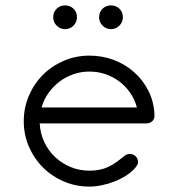

<svg xmlns="http://www.w3.org/2000/svg" viewBox="-20 -691 632 711"><path d="M552 -263Q553 -251 544 -242.5Q535 -234 523 -234H127Q129 -197 144 -165Q159 -133 184 -109.5Q209 -86 241.5 -72.5Q274 -59 311 -59Q332 -59 349 -62.5Q366 -66 381 -73Q396 -80 410 -90Q424 -100 440 -113Q445 -117 449.5 -119Q454 -121 461 -121Q473 -121 482 -112.5Q491 -104 491 -92Q491 -85 488.5 -80.5Q486 -76 482 -71Q468 -54 447.5 -41Q427 -28 404 -19Q381 -10 357 -5Q333 0 311 0Q261 0 216.5 -19Q172 -38 139 -71Q106 -104 87 -148Q68 -192 68 -242Q68 -292 87 -336.5Q106 -381 139 -414Q172 -447 216.5 -466Q261 -485 311 -485Q359 -485 401.5 -469Q444 -453 477 -423.5Q510 -394 530 -354Q550 -314 552 -266ZM487 -293Q479 -323 462 -347.5Q445 -372 421.5 -389.5Q398 -407 370 -416.5Q342 -426 311 -426Q280 -426 251.5 -416Q223 -406 200 -388.5Q177 -371 159.5 -346.5Q142 -322 134 -293ZM435 -627Q435 -609 422 -596Q409 -583 391 -583Q373 -583 360 -596Q347 -609 347 -627Q347 -646 359.5 -658.5Q372 -671 391 -671Q410 -671 422.5 -658.5Q435 -646 435 -627ZM265 -627Q265 -609 252 -596Q239 -583 221 -583Q203 -583 190 -596Q177 -609 177 -627Q177 -646 189.5 -658.5Q202 -671 221 -671Q240 -671 252.5 -658.5Q265 -646 265 -627Z"/></svg>

Font: Hanken Light
Style: Light
Weight: 300
Designer: Alfredo Marco Pradil
Foundry: Hanken Design Co.
Version: Version 2.06 2014